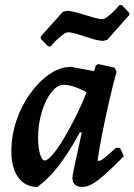

<svg xmlns="http://www.w3.org/2000/svg" viewBox="-20 -729 533 761"><path d="M370 -91Q375 -91 381.5 -94.5Q388 -98 402 -110Q416 -122 441 -144L456 -142L471 -110Q424 -62 393.5 -35.5Q363 -9 343.5 1.5Q324 12 305 12Q288 12 277.5 3Q267 -6 267 -22Q267 -33 277 -79.5Q287 -126 304 -203L297 -205Q251 -121 210.5 -69.5Q170 -18 128 12Q80 12 52.5 -25.5Q25 -63 25 -129Q25 -191 45 -250.5Q65 -310 99.5 -358Q134 -406 176 -435Q218 -464 262 -464L353 -447L360 -470L370 -475L434 -461L442 -445Q427 -390 412.5 -327Q398 -264 386 -203.5Q374 -143 367 -94ZM157 -93Q168 -93 187.5 -115Q207 -137 230 -175Q253 -213 277.5 -261.5Q302 -310 323 -363Q301 -376 276 -384.5Q251 -393 233 -393Q207 -393 183.5 -363Q160 -333 145.5 -285Q131 -237 131 -183Q131 -145 138.5 -119Q146 -93 157 -93ZM171 -545 141 -576 142 -585 229 -682 245 -686Q261 -686 289 -678Q317 -670 344.5 -661.5Q372 -653 385 -653Q393 -653 404.5 -661.5Q416 -670 427.5 -681Q439 -692 446 -700.5Q453 -709 453 -709H463L493 -677L492 -669L405 -571L389 -567Q372 -567 344.5 -575.5Q317 -584 290.5 -592.5Q264 -601 250 -601Q241 -601 229.5 -592Q218 -583 206.5 -572.5Q195 -562 188 -553.5Q181 -545 181 -545Z"/></svg>

Font: Alegreya SemiBold
Style: Italic
Weight: 600
Italic angle: -7°
Designer: Juan Pablo del Peral
Foundry: Huerta Tipografica
Version: Version 2.009